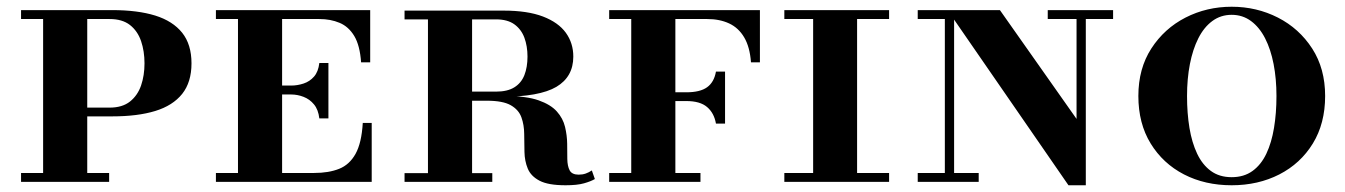

<svg xmlns="http://www.w3.org/2000/svg" viewBox="-20 -540 3994 570"><path d="M203.5 -194.5V-220.5H305.5Q343 -220.5 365.8 -238.5Q388.5 -256.5 398.8 -286.2Q409 -316 409 -352Q409 -388 398.8 -418Q388.5 -448 365.8 -465.8Q343 -483.5 305.5 -483.5H42.5V-510H313Q388.5 -510 440.8 -493.8Q493 -477.5 520.8 -442.8Q548.5 -408 548.5 -352Q548.5 -296 520.8 -261.2Q493 -226.5 440.8 -210.5Q388.5 -194.5 313 -194.5ZM42.5 0V-26.5H304V0ZM108 0V-510H239V0Z M928 -188.5Q925 -214.5 912.2 -230Q899.5 -245.5 881.2 -252.5Q863 -259.5 844.5 -259.5H789.5V-286H844.5Q863 -286 881.2 -292Q899.5 -298 912.2 -312.5Q925 -327 928 -353H955V-188.5ZM1057 -175H1083.5V0H621V-26.5H686.5V-483.5H621V-510H1079V-355H1052Q1048.5 -405 1031.8 -433Q1015 -461 988.2 -472.2Q961.5 -483.5 928 -483.5H817.5V-26.5H912.5Q956 -26.5 986.8 -38.8Q1017.5 -51 1035.5 -83.2Q1053.5 -115.5 1057 -175Z M1326.5 -252.5V-268H1452.5Q1486.5 -268 1507 -280.8Q1527.5 -293.5 1536.8 -317Q1546 -340.5 1546 -372Q1546 -403 1536.8 -428Q1527.5 -453 1507 -467.8Q1486.5 -482.5 1452.5 -482.5H1181V-508.5H1475Q1546 -508.5 1591.8 -491Q1637.5 -473.5 1659.8 -442.8Q1682 -412 1682 -372Q1682 -312 1631.8 -282.2Q1581.5 -252.5 1467.5 -252.5ZM1181 0V-26H1441.5V0ZM1250.5 0V-508.5H1381.5V0ZM1659 10Q1607.5 10 1581.8 -3.5Q1556 -17 1546.8 -39.5Q1537.5 -62 1537 -89Q1536.5 -116 1536.2 -142.5Q1536 -169 1528 -191.5Q1520 -214 1496.5 -227.5Q1473 -241 1425 -241H1326.5V-255H1481Q1542.5 -255 1578.8 -242.2Q1615 -229.5 1633.2 -209Q1651.5 -188.5 1657.5 -163.2Q1663.5 -138 1663.8 -113.2Q1664 -88.5 1664.2 -67.8Q1664.5 -47 1671.2 -34.2Q1678 -21.5 1698 -21.5Q1709.5 -21.5 1718.8 -24.8Q1728 -28 1737 -34L1746 -8.5Q1734 -1.5 1713.8 4.2Q1693.5 10 1659 10Z M2105.5 -173Q2100 -204.5 2079.2 -222.2Q2058.5 -240 2017.5 -240H1962V-266H2017.5Q2058.5 -266 2079.2 -281Q2100 -296 2105.5 -327.5H2132.5V-173ZM2236 -510V-355H2209.5Q2206 -401 2189.2 -429.2Q2172.5 -457.5 2144.5 -470.5Q2116.5 -483.5 2079.5 -483.5H1985V-26.5H2059.5V0H1788.5V-26.5H1854V-483.5H1788.5V-510Z M2394 0V-510H2524.5V0ZM2308.5 0V-26.5H2619.5V0ZM2308.5 -483.5V-510H2619.5V-483.5Z M3152 10 2793 -510H2948.5L3176 -187V-510H3203.5V10ZM2704.5 0V-26.5H2885.5V0ZM2785 0V-483.5H2704.5V-510H2812.5V0ZM3090.5 -483.5V-510H3284.5V-483.5Z M3636.5 10Q3557.5 10 3495 -22.2Q3432.5 -54.5 3396 -114Q3359.5 -173.5 3359.5 -255Q3359.5 -336.5 3398 -396Q3436.5 -455.5 3499.5 -487.8Q3562.5 -520 3636.5 -520Q3710.5 -520 3773.8 -487.8Q3837 -455.5 3875.5 -396Q3914 -336.5 3914 -255Q3914 -173.5 3877.5 -114Q3841 -54.5 3778 -22.2Q3715 10 3636.5 10ZM3636.5 -14Q3673 -14 3698.5 -32.5Q3724 -51 3739.5 -83.8Q3755 -116.5 3762.2 -160.2Q3769.5 -204 3769.5 -255Q3769.5 -306 3761 -349.8Q3752.5 -393.5 3735.8 -426.2Q3719 -459 3694 -477.5Q3669 -496 3636.5 -496Q3604 -496 3579 -477.5Q3554 -459 3537.5 -426.2Q3521 -393.5 3512.5 -349.8Q3504 -306 3504 -255Q3504 -204 3511.2 -160.2Q3518.5 -116.5 3534 -83.8Q3549.5 -51 3574.8 -32.5Q3600 -14 3636.5 -14Z"/></svg>

Font: Bodoni Moda SC 9pt SemiBold
Style: Regular
Weight: 600
Designer: Owen Earl
Foundry: indestructible type
Version: Version 2.005